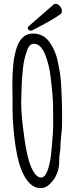

<svg xmlns="http://www.w3.org/2000/svg" viewBox="-20 -948 395 996"><path d="M104 -39Q75 -93 61 -187Q51 -252 46 -337L45 -390V-444Q44 -470 44 -507Q44 -567 49 -613Q53 -661 69 -708Q85 -749 115 -766Q133 -774 151 -774Q204 -774 235 -732Q269 -685 280 -627Q296 -557 298 -493Q302 -422 302 -359V-302Q302 -285 297 -238Q293 -201 293 -175V-171Q287 -143 287 -105Q287 -77 275 -47Q263 -17 241 4Q219 28 191 28Q164 28 142 10Q120 -8 104 -39ZM227 -64Q239 -97 244.5 -144.5Q250 -192 254 -252Q256 -278 256 -319L255 -411Q253 -465 243 -546Q235 -615 213 -668Q203 -693 188 -707Q173 -721 156 -721Q131 -721 119 -682Q104 -641 99 -592Q93 -539 92 -491L91 -458Q90 -444 90 -420V-416Q90 -349 104 -251Q120 -118 151 -62Q171 -27 193 -27Q213 -27 227 -64ZM124 -802Q124 -807 129 -812L145 -826Q150 -831 201 -875L260 -926Q264 -928 269 -928Q281 -928 291 -916Q301 -904 301 -891Q301 -879 294 -875Q258 -847 148 -791Q146 -789 140 -789Q134 -789 129 -792.5Q124 -796 124 -802Z"/></svg>

Font: Amatic SC
Style: Bold
Weight: 700
Designer: Multiple Designers
Foundry: Vernon Adams
Version: Version 2.505